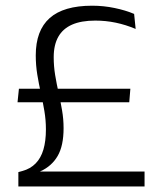

<svg xmlns="http://www.w3.org/2000/svg" viewBox="-20 -670 575 690"><path d="M43 -302.5 48 -351H448.5L444.5 -302.5ZM123 -53.5H499.5V0H46V-51.5L60.5 -55.5Q89.5 -63.5 108.2 -82.8Q127 -102 136 -132.5Q145 -163 145 -205Q145 -238.5 139.5 -271Q134 -303.5 126.8 -336Q119.5 -368.5 114 -402Q108.5 -435.5 108.5 -471Q108.5 -560.5 158.5 -605Q208.5 -649.5 311 -649.5Q352.5 -649.5 392 -641.2Q431.5 -633 462 -620L467.5 -566Q432 -581 396 -588.5Q360 -596 322.5 -596Q272 -596 239 -581.5Q206 -567 189.5 -537.8Q173 -508.5 173 -464.5Q173 -432 178.2 -400.2Q183.5 -368.5 190.5 -337Q197.5 -305.5 203 -273.8Q208.5 -242 208.5 -209.5Q208.5 -146 187.2 -109.5Q166 -73 125.5 -54.5Z"/></svg>

Font: Anek Telugu Light
Style: Regular
Weight: 300
Version: Version 1.003